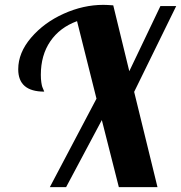

<svg xmlns="http://www.w3.org/2000/svg" viewBox="-20 -770 745 790"><path d="M628 0H469L399 -276L252 0H185L377 -364L297 -683Q226 -657 187 -600Q148 -543 148 -462Q148 -445 150 -431.5Q152 -418 154 -412.5Q156 -407 159 -400.5Q162 -394 162 -393Q55 -393 55 -485Q55 -553 108 -615Q161 -677 242 -713.5Q323 -750 405 -750Q420 -750 446 -748L512 -477L640 -745H705L532 -392Z"/></svg>

Font: Lobster Two
Style: Bold Italic
Weight: 700
Designer: Pablo Impallari
Foundry: Pablo Impallari. www.impallari.com
Version: Version 2.000